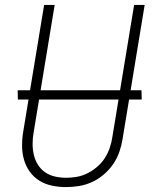

<svg xmlns="http://www.w3.org/2000/svg" viewBox="-20 -755 640 783"><path d="M249 8Q220 8 191.5 2Q163 -4 140 -18.5Q117 -33 101 -55.5Q85 -78 77.5 -105Q70 -132 70 -161.5Q70 -191 75 -220L160 -735H203L117 -214Q113 -191 113 -168Q113 -145 118 -123.5Q123 -102 134.5 -83.5Q146 -65 164 -52.5Q182 -40 204.5 -35Q227 -30 250 -30Q272 -30 294 -34Q316 -38 337 -48.5Q358 -59 376.5 -75Q395 -91 407.5 -110.5Q420 -130 427.5 -152Q435 -174 438 -195L527 -735H570L480 -189Q476 -163 467 -136.5Q458 -110 442 -86.5Q426 -63 404 -44Q382 -25 356 -13Q330 -1 303 3.5Q276 8 249 8ZM558 -349H53L52 -387H557Z"/></svg>

Font: Iosevka Aile XLt Obl
Style: Regular
Weight: 200
Italic angle: -9°
Designer: Belleve Invis
Foundry: Belleve Invis
Version: Version 31.1.0; ttfautohint (v1.8.4)